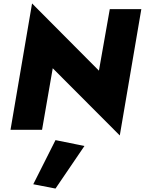

<svg xmlns="http://www.w3.org/2000/svg" viewBox="-20 -753 840 1114"><path d="M617 -700H800L675 33L286 -357L224 0H41L166 -733L554 -343ZM302 60 470 94 302 341 173 316Z"/></svg>

Font: Jost* Heavy
Style: Italic
Weight: 800
Italic angle: -10°
Version: Version 3.7